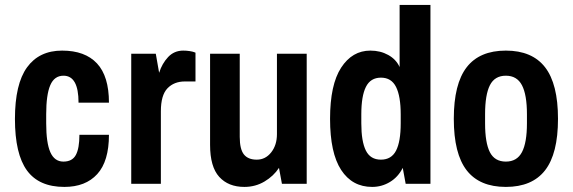

<svg xmlns="http://www.w3.org/2000/svg" viewBox="-20 -738 2299 771"><path d="M417.5 -325.8H295.4Q295.4 -434 235 -434Q198.1 -434 181.8 -395.7Q165.5 -357.5 165.5 -279.3V-242.8Q165.5 -164.2 182.2 -126.6Q199 -89.1 234.6 -89.1Q270.2 -89.1 284.5 -115.6Q298.9 -142.1 298.9 -196.8H417.5Q417.5 -90.4 370.5 -38.9Q323.6 12.6 238.5 12.6Q136.4 12.6 88.2 -53.6Q40 -119.9 40 -260.2Q40 -400.5 88.6 -467.6Q137.3 -534.8 229.4 -534.8Q321.5 -534.8 369.5 -483.3Q417.5 -431.8 417.5 -325.8Z M715.9 -534.8Q729.8 -534.8 742 -532.8Q754.1 -530.8 759.3 -528.7L765 -526.5V-410.9H722.4Q679 -410.9 652.5 -383.4Q626 -355.8 626 -291.1V0H507V-522.2H605.6L619 -445.7Q630.8 -483.1 655.1 -508.9Q679.4 -534.8 715.9 -534.8Z M961.3 12.6Q897 12.6 860.3 -27.8Q823.6 -68.2 823.6 -156.4V-522.2H942.7V-188.5Q942.7 -139 959.4 -117.9Q976.1 -96.9 1011.1 -96.9Q1046 -96.9 1069.1 -126.2Q1092.1 -155.5 1092.1 -199.4V-522.2H1211.6V0H1112.1L1100.3 -63.9Q1078.6 -30.8 1042.1 -9.1Q1005.6 12.6 961.3 12.6Z M1474.4 12.6Q1394.4 12.6 1349.9 -55.6Q1305.4 -123.8 1305.4 -260.9Q1305.4 -397.9 1349.9 -466.3Q1394.4 -534.8 1467.4 -534.8Q1507.4 -534.8 1539.1 -517.2Q1570.8 -499.6 1584.7 -468.7V-718.1H1708.5V0H1609L1597.3 -63.9Q1578.6 -26.9 1545.8 -7.2Q1513 12.6 1474.4 12.6ZM1430.9 -279.3V-242.8Q1430.9 -169.9 1449.2 -133.4Q1467.4 -96.9 1509.6 -96.9Q1551.7 -96.9 1570.4 -133.1Q1589.1 -169.4 1589.1 -242.8V-278.5Q1589.1 -351.4 1570.4 -388.8Q1551.7 -426.2 1509.8 -426.2Q1467.9 -426.2 1449.4 -389.2Q1430.9 -352.3 1430.9 -279.3Z M1854 -467.9Q1905.7 -534.8 2011.3 -534.8Q2116.9 -534.8 2168.8 -467.9Q2220.7 -401 2220.7 -260.9Q2220.7 -120.8 2168.8 -54.1Q2116.9 12.6 2011.3 12.6Q1905.7 12.6 1854 -54.1Q1802.3 -120.8 1802.3 -260.9Q1802.3 -401 1854 -467.9ZM1927.9 -279.3V-242.8Q1927.9 -164.6 1947.2 -126.8Q1966.6 -89.1 2011.3 -89.1Q2056 -89.1 2076 -127.1Q2096 -165.1 2096 -242.8V-279.3Q2096 -357.5 2076 -395.7Q2056 -434 2011.3 -434Q1966.6 -434 1947.2 -395.7Q1927.9 -357.5 1927.9 -279.3Z"/></svg>

Font: Puralecka Narrow
Style: Bold
Weight: 700
Designer: Hector Gatti, Marcela Romero, Pablo Cosgaya and Nicolas Silva
Version: Version 1.004;PS 001.004;hotconv 1.0.70;makeotf.lib2.5.58329